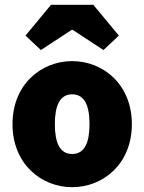

<svg xmlns="http://www.w3.org/2000/svg" viewBox="-20 -766 600 798"><path d="M280 12C408 12 528 -84 528 -250C528 -416 408 -512 280 -512C152 -512 32 -416 32 -250C32 -84 152 12 280 12ZM280 -126C228 -126 208 -174 208 -250C208 -326 228 -374 280 -374C332 -374 352 -326 352 -250C352 -174 332 -126 280 -126ZM150 -558 278 -642H282L410 -558L474 -618L368 -746H192L86 -618Z"/></svg>

Font: Source Sans Pro Black
Style: Regular
Weight: 900
Designer: Paul D. Hunt
Foundry: Adobe Systems Incorporated
Version: Version 3.006;hotconv 1.0.111;makeotfexe 2.5.65597